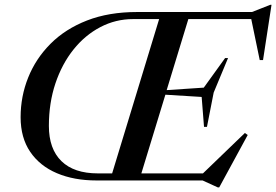

<svg xmlns="http://www.w3.org/2000/svg" viewBox="-20 -766 1172 815"><path d="M858.5 -227.5H846L836 -354.5L682 -364L580 -30H841.5L1019.5 -201.5L1031.5 -193L910.5 29.5H904.5L840 0H389.5Q294 0 221.5 -30.8Q149 -61.5 108.2 -121.5Q67.5 -181.5 67.5 -268.5Q67.5 -357 99.8 -437.2Q132 -517.5 194.5 -580.2Q257 -643 349.2 -679Q441.5 -715 561.5 -715H1049.5L1127 -745.5H1132.5L1096.5 -511H1082.5L1046.5 -685H779.5L687.5 -383.5L845 -394L935.5 -519.5H948L887 -373ZM395.5 -30H456L655.5 -685H545Q471 -685 406 -651Q341 -617 292 -555.8Q243 -494.5 215.2 -411.8Q187.5 -329 187.5 -231.5Q187.5 -134 240.8 -82Q294 -30 395.5 -30Z"/></svg>

Font: Newsreader 72pt Medium
Style: Italic
Weight: 500
Italic angle: -17°
Designer: Hugues Gentile
Foundry: Production Type
Version: Version 1.003; ttfautohint (v1.8.3)